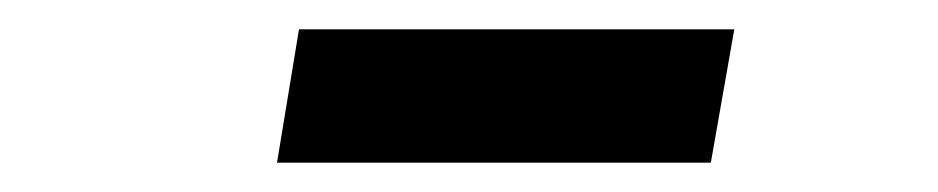

<svg xmlns="http://www.w3.org/2000/svg" viewBox="-20 -734 640 131"><path d="M184 -714H481L465 -623H169Z"/></svg>

Font: IBM Plex Mono SemiBold
Style: Italic
Weight: 600
Italic angle: -9°
Monospace: yes
Designer: Mike Abbink, Paul van der Laan, Pieter van Rosmalen
Foundry: Bold Monday
Version: Version 2.3